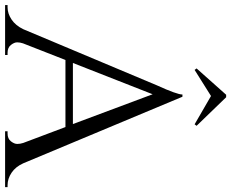

<svg xmlns="http://www.w3.org/2000/svg" viewBox="-108 -832 930 773"><g transform="rotate(90 357.5 -445.0)"><path d="M352 -890H362L477 -771L471 -763L357 -829L252 -763L246 -771ZM716 -10H724V0H499V-10H508Q529 -10 539.5 -23.5Q550 -37 550 -49Q550 -61 546 -73L482 -243H212L145 -72Q141 -60 141 -48.5Q141 -37 151.5 -23.5Q162 -10 183 -10H192V0H-9V-10H0Q25 -10 49 -26Q73 -42 88 -73L314 -611Q351 -692 351 -714H360L628 -73Q642 -42 666 -26Q690 -10 716 -10ZM224 -273H470L350 -594Z"/></g></svg>

Font: Cinzel
Style: Regular
Weight: 400
Designer: Natanael Gama
Version: Version 1.001;PS 001.001;hotconv 1.0.56;makeotf.lib2.0.21325